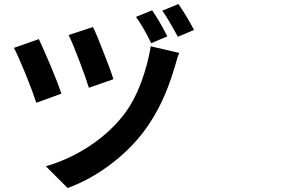

<svg xmlns="http://www.w3.org/2000/svg" viewBox="-20 -868 1540 963"><path d="M319.3 75.2 210 -34.2Q316.4 -64.5 416 -127Q524.4 -196.3 595.7 -286.1Q651.4 -355.5 689.5 -459Q720.7 -543.9 736.3 -635.7L878.9 -602.5Q871.1 -585.9 861.3 -548.8Q856.4 -533.2 854.5 -526.4Q799.8 -339.8 703.1 -210.9Q628.9 -112.3 524.4 -36.1Q427.7 35.2 319.3 75.2ZM162.1 -352.5Q145.5 -404.3 109.4 -494.1Q69.3 -591.8 49.8 -627.9L174.8 -671.9Q199.2 -620.1 234.4 -537.1Q272.5 -445.3 288.1 -398.4ZM425.8 -427.7Q411.1 -475.6 378.9 -560.5Q345.7 -648.4 324.2 -692.4L446.3 -732.4Q464.8 -696.3 499 -606.4Q534.2 -518.6 548.8 -470.7ZM738.3 -651.4Q700.2 -730.5 662.1 -783.2L743.2 -816.4Q781.2 -760.7 819.3 -685.5ZM872.1 -683.6Q821.3 -777.3 793.9 -814.5L875 -847.7Q915 -790 953.1 -717.8Z"/></svg>

Font: Bpmf GenYo Gothic B
Style: B
Weight: 700
Foundry: But Ko
Version: Version 1.320